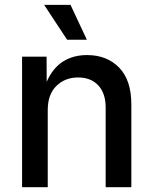

<svg xmlns="http://www.w3.org/2000/svg" viewBox="-20 -783 642 803"><path d="M179.7 -323.2V0H72.3V-545.9H174.8L175.3 -440.9Q200.7 -498.5 243.4 -525.6Q286.1 -552.7 343.8 -552.7Q427.2 -552.7 478.3 -500.2Q529.3 -447.8 529.3 -346.7V0H421.9V-333.5Q421.9 -392.6 391.1 -425.8Q360.4 -459 306.6 -459Q252 -459 215.8 -423.6Q179.7 -388.2 179.7 -323.2ZM260.7 -616.7 164.6 -762.7H274.9L343.3 -616.7Z"/></svg>

Font: Inter Medium
Style: Regular
Weight: 500
Designer: Rasmus Andersson
Foundry: rsms
Version: Version 4.001;git-9221beed3